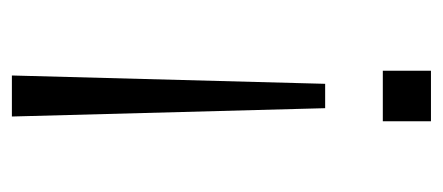

<svg xmlns="http://www.w3.org/2000/svg" viewBox="-231 -514 745 323"><g transform="rotate(-90 141.5 -352.5)"><path d="M121 -178 107 -705H176L162 -178ZM99 0V-81H184V0Z"/></g></svg>

Font: Nunito Sans 7pt Expanded ExtraLight
Style: Regular
Weight: 250
Width: 7
Designer: Vernon Adams
Foundry: Vernon Adams
Version: Version 3.101;gftools[0.9.27]